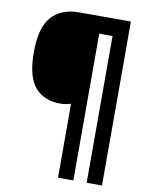

<svg xmlns="http://www.w3.org/2000/svg" viewBox="-96 -828 787 1023"><g transform="rotate(10 298.0 -316.5)"><path d="M528 127H445V-667H373V127H290V-273Q277 -269 263.5 -266.5Q250 -264 232 -264Q145 -264 96 -320.5Q47 -377 47 -509Q47 -645 100 -702.5Q153 -760 246 -760H528Z"/></g></svg>

Font: Noto Sans Armenian SemiCondensed ExtraBold
Style: Regular
Weight: 800
Width: 4
Designer: Monotype Design Team
Foundry: Monotype Imaging Inc.
Version: Version 2.008; ttfautohint (v1.8.4.7-5d5b)